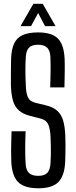

<svg xmlns="http://www.w3.org/2000/svg" viewBox="-20 -977 398 1004"><path d="M180.5 7.5Q106.5 7.5 74.2 -25.5Q42 -58.5 39 -133.5Q38.5 -162.5 38.2 -187.2Q38 -212 38.8 -236.8Q39.5 -261.5 40.5 -290.5H114Q112 -247.5 111.8 -204.5Q111.5 -161.5 114 -121Q115.5 -88.5 131 -73Q146.5 -57.5 180 -57.5Q213 -57.5 227.2 -73Q241.5 -88.5 244 -121Q245.5 -148 246 -169.2Q246.5 -190.5 245.8 -213.2Q245 -236 244 -265Q242.5 -300.5 233 -324.5Q223.5 -348.5 195.5 -356L139.5 -370.5Q99.5 -380.5 77.8 -400.5Q56 -420.5 47.2 -452.8Q38.5 -485 37 -531.5Q36.5 -562.5 37 -598.5Q37.5 -634.5 38 -668Q39.5 -718 53.5 -748.8Q67.5 -779.5 98.5 -793.5Q129.5 -807.5 180 -807.5Q251.5 -807.5 283.2 -775Q315 -742.5 318 -667.5Q319 -640.5 318.5 -601.2Q318 -562 317 -520H242.5Q244 -559.5 244.5 -599.8Q245 -640 243.5 -679.5Q242 -712.5 226.5 -727.8Q211 -743 179.5 -743Q146 -743 131.5 -727.8Q117 -712.5 115 -679.5Q112.5 -643 112.8 -606Q113 -569 115 -531.5Q116 -490.5 125.8 -468.8Q135.5 -447 165 -439.5L217 -427Q258.5 -417.5 280.5 -396.8Q302.5 -376 311.2 -343.2Q320 -310.5 321.5 -265Q322.5 -237 322.5 -216.8Q322.5 -196.5 322 -177.5Q321.5 -158.5 321 -133.5Q318 -58.5 285.8 -25.5Q253.5 7.5 180.5 7.5ZM87.5 -840.5 154.5 -957H203.5L270.5 -840.5H215.5L179.5 -909L142.5 -840.5Z"/></svg>

Font: Big Shoulders Display Thin Medium
Style: Regular
Weight: 500
Version: Version 2.002